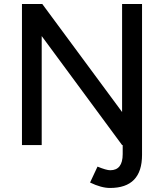

<svg xmlns="http://www.w3.org/2000/svg" viewBox="-20 -720 814 953"><path d="M89 0V-700H190L586 -164V-700H685V49Q685 213 526 213Q483 213 427 186L464 107Q508 125 527 125Q589 125 589 45V0H586L187 -541V0Z"/></svg>

Font: Figtree Medium
Style: Regular
Weight: 500
Designer: Erik Kennedy
Foundry: Erik Kennedy
Version: Version 2.001; ttfautohint (v1.8.4.7-5d5b);gftools[0.9.27]